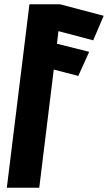

<svg xmlns="http://www.w3.org/2000/svg" viewBox="-20 -880 506 900"><path d="M12 0H164L232 -554L347 -524L398 -637L247 -675L254 -734L417 -691L466 -806L261 -860H118Z"/></svg>

Font: Ny Stormning
Style: SvKr
Weight: 900
Designer: Robert Jablonski, Mew Too
Foundry: Cannot Into Space Fonts
Version: Version 0.90